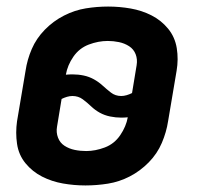

<svg xmlns="http://www.w3.org/2000/svg" viewBox="-20 -558 616 586"><path d="M241 8Q275 8 309.5 2.5Q344 -3 376 -19.5Q408 -36 434 -62.5Q460 -89 474 -122Q488 -155 493 -188L519 -342Q525 -377 519.5 -411Q514 -445 493 -470.5Q472 -496 442.5 -511Q413 -526 379 -532Q345 -538 310 -538Q276 -538 242 -532.5Q208 -527 175.5 -510.5Q143 -494 117 -467.5Q91 -441 77 -408.5Q63 -376 58 -342L32 -188Q27 -153 32 -119Q37 -85 58 -59.5Q79 -34 108.5 -19Q138 -4 172 2Q206 8 241 8ZM350 -265Q332 -265 318.5 -275.5Q305 -286 293 -297Q281 -308 266.5 -316Q252 -324 235.5 -327.5Q219 -331 201 -331Q191 -331 181 -330Q186 -359 204 -385Q222 -411 251 -422Q280 -433 309 -433Q326 -433 343 -429.5Q360 -426 374 -417Q388 -408 394 -392.5Q400 -377 397 -359L383 -274Q375 -270 366.5 -267.5Q358 -265 350 -265ZM243 -97Q225 -97 208 -100.5Q191 -104 177 -113Q163 -122 157 -138Q151 -154 154 -171L168 -256Q176 -260 184.5 -262.5Q193 -265 201 -265Q219 -265 232.5 -255Q246 -245 258 -233.5Q270 -222 284.5 -214Q299 -206 316 -202.5Q333 -199 350 -199Q360 -199 370 -200Q365 -172 347 -145.5Q329 -119 300 -108Q271 -97 243 -97Z"/></svg>

Font: Iosevka Sparkle
Style: Bold Italic
Weight: 700
Italic angle: -9°
Designer: Belleve Invis
Foundry: Belleve Invis
Version: Version 4.5.0; ttfautohint (v1.8.3)